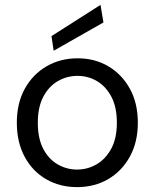

<svg xmlns="http://www.w3.org/2000/svg" viewBox="-20 -755 633 787"><path d="M296 12Q225 12 169 -20.5Q113 -53 81 -112.5Q49 -172 49 -252Q49 -332 81.5 -391Q114 -450 170.5 -483Q227 -516 298 -516Q369 -516 424.5 -483Q480 -450 512.5 -391Q545 -332 545 -252Q545 -172 512 -112.5Q479 -53 423 -20.5Q367 12 296 12ZM296 -60Q339 -60 376 -81.5Q413 -103 436 -145.5Q459 -188 459 -252Q459 -316 436.5 -358.5Q414 -401 377.5 -422.5Q341 -444 298 -444Q254 -444 217 -422.5Q180 -401 157.5 -358.5Q135 -316 135 -252Q135 -188 157 -145.5Q179 -103 216 -81.5Q253 -60 296 -60ZM200 -547 191 -607 392 -735 404 -663Z"/></svg>

Font: DM Sans
Style: Regular
Weight: 400
Designer: Colophon Foundry, Jonny Pinhorn
Foundry: Colophon Foundry
Version: Version 4.004; ttfautohint (v1.8.4.7-5d5b)